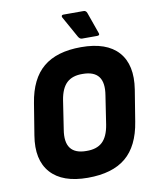

<svg xmlns="http://www.w3.org/2000/svg" viewBox="-93 -919 806 1001"><g transform="rotate(-10 310.0 -419.0)"><path d="M291 11Q157 11 95 -58.5Q33 -128 54 -255L81 -421Q101 -547 172.5 -606.5Q244 -666 373 -666Q508 -666 569.5 -597Q631 -528 611 -400L584 -234Q564 -108 492.5 -48.5Q421 11 291 11ZM307 -128Q362 -127 392 -155Q422 -183 432 -245L455 -396Q466 -462 441.5 -494.5Q417 -527 357 -527Q303 -528 273 -500Q243 -472 233 -410L210 -259Q199 -193 223.5 -160.5Q248 -128 307 -128ZM386 -709Q375 -709 367 -722L304 -835Q301 -840 303 -844.5Q305 -849 311 -849H419Q432 -849 437 -835L477 -722Q482 -709 466 -709Z"/></g></svg>

Font: Sofia Sans Semi Condensed Black
Style: Italic
Weight: 900
Italic angle: -9°
Version: Version 4.100